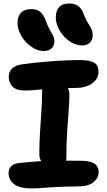

<svg xmlns="http://www.w3.org/2000/svg" viewBox="-20 -1046 601 1077"><path d="M120.6 -538.2Q70.6 -538.2 49.8 -560.9Q29 -583.6 29 -615Q29 -644 48.6 -662.5Q68.2 -681 103.2 -685Q160.2 -693 218.2 -698.2Q276.2 -703.4 330 -706.2Q383.8 -709 427.8 -709Q484 -709 508.2 -694.5Q532.4 -680 532.4 -644.6Q532.4 -602.8 496.2 -577.7Q460 -552.6 403.4 -552.6Q354.2 -552.6 316 -551.3Q277.8 -550 248.8 -547.7Q219.8 -545.4 196.9 -543.1Q174 -540.8 155.8 -539.5Q137.6 -538.2 120.6 -538.2ZM296.4 -104Q253.4 -104 227 -125Q200.6 -146 200.6 -181Q200.6 -245.4 204.7 -307.1Q208.8 -368.8 212.4 -425.3Q216 -481.8 216 -528Q216 -564.8 228.7 -582.9Q241.4 -601 274.6 -601Q313.2 -601 341.3 -576.1Q369.4 -551.2 369.4 -515Q369.4 -482 365.4 -429.9Q361.4 -377.8 356.9 -310.8Q352.4 -243.8 352.4 -165Q352.4 -104 296.4 -104ZM160 11Q90 11 59.1 -13.1Q28.2 -37.2 28.2 -74.4Q28.2 -97.6 42.3 -112.8Q56.4 -128 86 -131.4Q131.2 -136.2 165.7 -139.1Q200.2 -142 230.1 -143.2Q260 -144.4 288.9 -144.7Q317.8 -145 350.3 -144.7Q382.8 -144.4 424 -144.4Q468.6 -144.4 492.1 -136.1Q515.6 -127.8 524.4 -113.5Q533.2 -99.2 533.2 -80.8Q533.2 -48 504.7 -24Q476.2 0 411.8 0Q354.2 0 304.6 2.5Q255 5 218.2 8Q181.4 11 160 11ZM441 -791.2Q413 -791.2 386.4 -805Q359.8 -818.8 338.7 -842.1Q317.6 -865.4 305.3 -893.4Q293 -921.4 293 -948.8Q293 -984.4 311.2 -1005.4Q329.4 -1026.4 369.2 -1026.4Q396.4 -1026.4 416.8 -1013.5Q437.2 -1000.6 449.6 -966.8Q458.2 -943 467 -927.9Q475.8 -912.8 483.2 -901.2Q490.6 -889.6 495.2 -877.7Q499.8 -865.8 499.8 -848.2Q499.8 -822.4 484 -806.8Q468.2 -791.2 441 -791.2ZM225.4 -759.8Q198.2 -759.8 172 -774Q145.8 -788.2 124.3 -811.5Q102.8 -834.8 90.5 -862.8Q78.2 -890.8 78.2 -918.2Q78.2 -953 97.2 -974Q116.2 -995 158.4 -995Q184.8 -995 204 -980.9Q223.2 -966.8 236.4 -930.6Q245.8 -905.2 254.2 -888.9Q262.6 -872.6 269.6 -861Q276.6 -849.4 280.8 -839.1Q285 -828.8 285 -814.4Q285 -789.4 269.2 -774.6Q253.4 -759.8 225.4 -759.8Z"/></svg>

Font: Shantell Sans Light
Style: Regular
Weight: 300
Designer: Stephen Nixon, Anya Danilova, Shantell Martin
Foundry: Arrow Type
Version: Version 1.011;[c5ecc13dd]